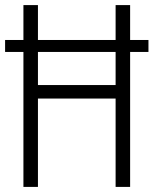

<svg xmlns="http://www.w3.org/2000/svg" viewBox="-20 -734 603 754"><path d="M72 0V-530H0V-577H72V-714H129V-577H434V-714H491V-577H563V-530H491V0H434V-347H129V0ZM129 -400H434V-530H129Z"/></svg>

Font: Noto Sans Mono SemiCondensed Light
Style: Regular
Weight: 300
Width: 4
Designer: Monotype Design Team
Foundry: Monotype Imaging Inc.
Version: Version 2.014; ttfautohint (v1.8.4.7-5d5b)